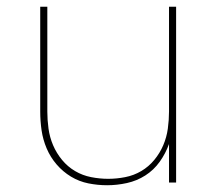

<svg xmlns="http://www.w3.org/2000/svg" viewBox="-20 -540 640 568"><path d="M297 8Q269 8 241.5 2.5Q214 -3 190 -17.5Q166 -32 147.5 -53.5Q129 -75 118 -101Q107 -127 103 -154.5Q99 -182 99 -210V-520H120V-210Q120 -185 123.5 -159.5Q127 -134 137 -110.5Q147 -87 163.5 -67Q180 -47 202 -34Q224 -21 249.5 -16Q275 -11 300 -11Q325 -11 350.5 -16Q376 -21 398 -34Q420 -47 436.5 -67Q453 -87 463 -110.5Q473 -134 476.5 -159.5Q480 -185 480 -210V-520H501V0H480V-114Q470 -86 452.5 -61.5Q435 -37 410 -21Q385 -5 355.5 1.5Q326 8 297 8Z"/></svg>

Font: Iosevka Thin Extended
Style: Regular
Weight: 100
Width: 7
Monospace: yes
Designer: Belleve Invis
Foundry: Belleve Invis
Version: Version 32.5.0; ttfautohint (v1.8.4)